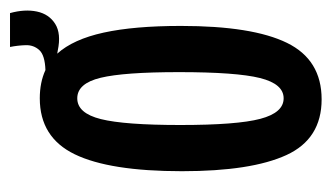

<svg xmlns="http://www.w3.org/2000/svg" viewBox="-156 -480 647 374"><g transform="rotate(-90 167.0 -292.5)"><path d="M161 11Q84 11 52.5 -57.5Q21 -126 21 -261Q21 -402 54 -470Q87 -538 163 -538Q194 -538 218 -527Q247 -528 257 -539Q267 -550 266.5 -565.5Q266 -581 263 -596H329Q337 -567 332 -543.5Q327 -520 308 -508Q289 -496 256 -503L250 -504Q278 -473 291 -413.5Q304 -354 304 -263Q304 -124 271 -56.5Q238 11 161 11ZM163 -63Q191 -63 202.5 -109Q214 -155 214 -267Q214 -374 203 -419.5Q192 -465 163 -465Q134 -465 122.5 -419Q111 -373 111 -264Q111 -154 123 -108.5Q135 -63 163 -63Z"/></g></svg>

Font: Bricolage Grotesque 96pt Condensed
Style: Regular
Weight: 400
Width: 3
Designer: Mathieu Triay
Foundry: Atelier Triay
Version: Version 1.001; ttfautohint (v1.8.4.7-5d5b);gftools[0.9.33.de